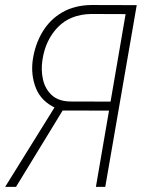

<svg xmlns="http://www.w3.org/2000/svg" viewBox="-25 -731 555 751"><path d="M418.9 -298.3 207 -298.8 193.4 -308.1Q136.2 -334.5 115.7 -385.7Q95.2 -437 103 -495.6Q111.8 -557.1 141.1 -606Q170.4 -654.8 218.3 -682.6Q266.1 -710.4 332 -711.4L509.8 -710.9L386.7 0H350.1L466.3 -675.8L331.5 -676.3Q250 -674.8 201.4 -624.8Q152.8 -574.7 141.1 -497.1Q134.8 -457 143.1 -420.2Q151.4 -383.3 177 -359.4Q202.6 -335.4 248 -334L424.8 -333.5ZM236.8 -326.2 37.6 0H-4.9L197.8 -326.2Z"/></svg>

Font: Roboto Condensed ExtraLight
Style: Italic
Weight: 250
Italic angle: -12°
Designer: Christian Robertson
Foundry: Google
Version: Version 3.008; 2023